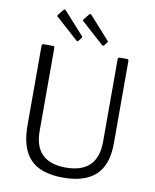

<svg xmlns="http://www.w3.org/2000/svg" viewBox="-102 -1041 911 1128"><g transform="rotate(10 353.0 -477.0)"><path d="M353 10Q219 10 156.5 -55Q94 -120 94 -256V-729Q94 -742 104 -742H158Q165 -742 167.5 -739.5Q170 -737 170 -730V-236Q170 -51 358 -51Q548 -51 548 -239V-731Q548 -742 558 -742H602Q612 -742 612 -731V-240Q612 -112 547 -51Q482 10 353 10ZM197 -962 318 -828Q323 -821 317 -816L304 -799Q301 -794 297 -794Q295 -794 289 -798L162 -912Q155 -916 155 -921Q155 -923 159 -929L185 -961Q191 -967 197 -962ZM350 -962 470 -828Q477 -821 470 -816L457 -799Q454 -794 450 -794Q448 -794 442 -798L315 -912Q308 -916 308 -921Q308 -923 312 -929L338 -961Q344 -967 350 -962Z"/></g></svg>

Font: Libre Franklin Light
Style: Regular
Weight: 300
Designer: Pablo Impallari, Rodrigo Fuenzalida
Foundry: Impallari Type
Version: Version 1.002; ttfautohint (v1.5)